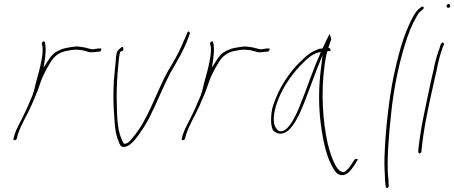

<svg xmlns="http://www.w3.org/2000/svg" viewBox="-20 -729 2278 963"><path d="M48 -35C46 -28 49 -26 52 -26C59 -26 61 -27 64 -34L69 -53C85 -104 116 -151 137 -199C150 -232 166 -263 175 -292C182 -314 191 -339 201 -358L215 -386L233 -416C252 -449 280 -468 315 -474L331 -477C352 -481 374 -480 392 -477C412 -474 426 -465 442 -467H443C451 -467 466 -469 471 -470H480C487 -472 494 -489 482 -486H475C466 -484 455 -484 447 -482H445C439 -482 436 -483 432 -484L416 -488C409 -490 405 -491 398 -492L377 -495C358 -498 335 -492 314 -489L294 -484L271 -474C249 -463 238 -451 223 -428L199 -390L205 -431C210 -466 211 -495 205 -517C203 -527 188 -518 190 -511V-510C190 -503 194 -498 194 -485C195 -457 188 -423 180 -389C177 -375 174 -364 170 -351C166 -332 160 -317 157 -302L153 -284C151 -275 148 -266 145 -258L143 -251C128 -217 114 -181 97 -148C82 -116 62 -83 53 -54ZM135 -189Z M562 -445C560 -409 554 -365 551 -324C548 -267 548 -199 553 -146C555 -99 560 -55 573 -25C581 0 589 18 620 3C643 -7 671 -44 692 -77C705 -95 716 -114 727 -135C764 -207 797 -291 835 -365L836 -366C868 -421 905 -483 925 -541L930 -555C933 -563 933 -562 932 -564C928 -578 919 -569 916 -557L911 -544C907 -535 900 -522 893 -504C875 -460 846 -412 821 -370C762 -263 723 -127 644 -37C637 -27 622 -8 605 -8H602C597 -17 594 -18 589 -34C565 -86 567 -170 565 -241C565 -294 568 -347 573 -398C575 -422 576 -438 580 -457L582 -468C587 -472 598 -475 598 -476C600 -484 598 -494 594 -494C590 -494 588 -492 588 -490H587C571 -478 565 -471 562 -445Z M892 -35C890 -28 893 -26 896 -26C903 -26 905 -27 908 -34L913 -53C929 -104 960 -151 981 -199C994 -232 1010 -263 1019 -292C1026 -314 1035 -339 1045 -358L1059 -386L1077 -416C1096 -449 1124 -468 1159 -474L1175 -477C1196 -481 1218 -480 1236 -477C1256 -474 1270 -465 1286 -467H1287C1295 -467 1310 -469 1315 -470H1324C1331 -472 1338 -489 1326 -486H1319C1310 -484 1299 -484 1291 -482H1289C1283 -482 1280 -483 1276 -484L1260 -488C1253 -490 1249 -491 1242 -492L1221 -495C1202 -498 1179 -492 1158 -489L1138 -484L1115 -474C1093 -463 1082 -451 1067 -428L1043 -390L1049 -431C1054 -466 1055 -495 1049 -517C1047 -527 1032 -518 1034 -511V-510C1034 -503 1038 -498 1038 -485C1039 -457 1032 -423 1024 -389C1021 -375 1018 -364 1014 -351C1010 -332 1004 -317 1001 -302L997 -284C995 -275 992 -266 989 -258L987 -251C972 -217 958 -181 941 -148C926 -116 906 -83 897 -54ZM979 -189Z M1344 -176C1337 -136 1338 -95 1350 -75C1367 -56 1396 -51 1424 -73C1456 -100 1483 -155 1505 -212C1527 -267 1547 -325 1569 -381L1598 -453L1589 -380C1579 -297 1578 -220 1585 -143C1593 -60 1611 39 1641 96C1655 125 1668 142 1682 147C1714 159 1739 129 1761 94L1774 72C1776 70 1774 69 1769 68C1762 72 1762 69 1762 63V66L1747 88C1739 102 1730 114 1720 123C1710 135 1701 137 1691 131C1678 126 1667 110 1656 87C1644 62 1633 29 1623 -12C1599 -121 1589 -262 1608 -402C1610 -421 1614 -438 1617 -453L1621 -471L1629 -473C1635 -473 1637 -472 1637 -471V-473C1639 -482 1637 -487 1627 -490C1632 -507 1637 -518 1641 -531C1639 -545 1635 -555 1633 -558C1633 -557 1630 -553 1628 -549C1623 -539 1605 -503 1598 -486V-488C1593 -484 1593 -485 1585 -485C1546 -473 1522 -455 1489 -422C1442 -378 1393 -310 1364 -238C1354 -214 1347 -194 1344 -176ZM1378 -236C1406 -305 1454 -369 1499 -413C1521 -434 1541 -454 1571 -464L1589 -469L1580 -445C1548 -375 1521 -290 1490 -214C1477 -180 1431 -61 1383 -71C1375 -73 1370 -78 1365 -86C1341 -117 1357 -186 1378 -236Z M1955 -350C1931 -236 1914 -74 1910 24C1907 74 1908 112 1910 141C1911 170 1912 188 1913 195V196L1915 210C1922 216 1927 216 1930 203L1929 192V191C1929 182 1928 165 1925 137C1922 52 1930 -51 1942 -161C1953 -272 1977 -394 2010 -502C2030 -566 2044 -601 2069 -645C2076 -657 2080 -666 2090 -673L2101 -682C2102 -683 2105 -686 2105 -688C2106 -693 2104 -696 2099 -696C2097 -696 2094 -695 2093 -694L2082 -685C2062 -669 2044 -633 2028 -596C1998 -529 1975 -444 1955 -350Z M2220 -700C2219 -695 2222 -690 2228 -690C2234 -690 2237 -692 2238 -698C2239 -703 2235 -709 2230 -709C2225 -709 2221 -706 2220 -700ZM2154 -376C2148 -352 2143 -328 2137 -301C2131 -274 2125 -246 2119 -216L2100 -124C2092 -84 2081 -8 2078 23V34C2078 36 2078 36 2081 39C2087 44 2093 36 2094 30V20L2095 19C2103 -73 2129 -196 2153 -301C2159 -328 2164 -352 2170 -376C2177 -414 2187 -455 2199 -487L2207 -506C2207 -507 2207 -509 2206 -512C2202 -520 2194 -513 2191 -508L2185 -489V-488C2173 -456 2161 -417 2154 -376Z"/></svg>

Font: Stray Cat
Style: ExLtObl
Weight: 200
Version: Version 1.0